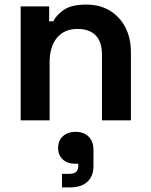

<svg xmlns="http://www.w3.org/2000/svg" viewBox="-20 -524 656 836"><path d="M70 0V-496H194V-431H212Q224 -457 257 -480.5Q290 -504 357 -504Q415 -504 458.5 -477.5Q502 -451 526 -404.5Q550 -358 550 -296V0H424V-286Q424 -342 396.5 -370Q369 -398 318 -398Q260 -398 228 -359.5Q196 -321 196 -252V0ZM250 292V233H280Q303 233 312 224Q321 215 321 195V189H308Q273 189 253 170Q233 151 233 120Q233 88 254 69Q275 50 309 50Q344 50 365.5 70.5Q387 91 387 130V198Q387 243 360.5 267.5Q334 292 283 292Z"/></svg>

Font: Space Grotesk Light
Style: Bold
Weight: 700
Version: Version 2.000